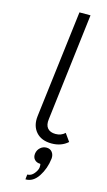

<svg xmlns="http://www.w3.org/2000/svg" viewBox="-148 -798 605 1090"><g transform="rotate(15 154.5 -252.5)"><path d="M214 10Q154 10 122.5 -26Q91 -62 98 -120L175 -750H240L164 -120Q159 -85 174.5 -66.5Q190 -48 222 -48Q255 -48 277 -69L309 -24Q271 10 214 10ZM124 245 127 216Q150 216 166.5 195.5Q183 175 184.5 158Q186 141 182 138Q161 138 148.5 124.5Q136 111 139 89Q142 68 157.5 54Q173 40 194 40Q215 40 227 55Q239 70 237 93Q230 153 199.5 199.5Q169 246 124 245Z"/></g></svg>

Font: Orkney Light
Style: LightItalic
Weight: 300
Designer: Samuel Oakes and Alfredo Marco Pradil
Foundry: Alfredo Marco Pradil
Version: 1.0; ttfautohint (v1.5)